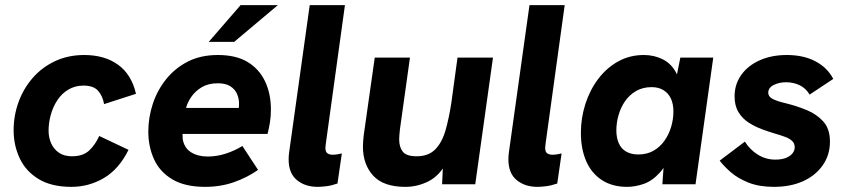

<svg xmlns="http://www.w3.org/2000/svg" viewBox="-20 -717 3295 747"><path d="M258 10Q180 10 130 -20.5Q80 -51 56.5 -101.5Q33 -152 33 -210Q33 -267 52 -319.5Q71 -372 107 -413.5Q143 -455 194 -479Q245 -503 308 -503Q387 -503 439.5 -465Q492 -427 509 -352L385 -312Q379 -345 361 -364.5Q343 -384 305 -384Q272 -384 246 -368.5Q220 -353 203 -327Q186 -301 177.5 -270Q169 -239 169 -209Q169 -182 179 -159.5Q189 -137 209 -123Q229 -109 260 -109Q303 -109 327 -131.5Q351 -154 366 -188L480 -134Q443 -59 384.5 -24.5Q326 10 258 10Z M778 10Q699 10 650 -19.5Q601 -49 579 -98Q557 -147 557 -205Q557 -260 574.5 -313Q592 -366 626.5 -409Q661 -452 711 -477.5Q761 -503 828 -503Q898 -503 943 -476Q988 -449 1011 -401Q1034 -353 1034 -291Q1034 -265 1030.5 -242.5Q1027 -220 1021 -196H690Q690 -190 690.5 -185.5Q691 -181 691 -175Q697 -141 723.5 -124.5Q750 -108 788 -108Q823 -108 857.5 -119Q892 -130 923 -149L984 -56Q943 -27 891 -8.5Q839 10 778 10ZM904 -272Q907 -283 908.5 -293Q910 -303 910 -313Q910 -334 902 -352Q894 -370 876 -381.5Q858 -393 827 -393Q791 -393 765.5 -378Q740 -363 724.5 -340.5Q709 -318 704 -297H950ZM792 -554 916 -697H1061L891 -554Z M1216 10Q1167 10 1135 -16.5Q1103 -43 1103 -97Q1103 -104 1103.5 -111Q1104 -118 1105 -125L1185 -697H1322L1249 -168Q1248 -159 1247 -152.5Q1246 -146 1246 -142Q1246 -126 1254 -120.5Q1262 -115 1274 -115Q1283 -115 1292.5 -116.5Q1302 -118 1310 -120L1293 -3Q1270 5 1250 7.5Q1230 10 1216 10Z M1557 10Q1472 10 1432 -33.5Q1392 -77 1392 -147Q1392 -158 1393 -168.5Q1394 -179 1395 -190L1438 -493H1575L1536 -214Q1535 -203 1534 -193.5Q1533 -184 1533 -175Q1533 -145 1547 -127Q1561 -109 1601 -109Q1647 -109 1673.5 -136Q1700 -163 1713.5 -210.5Q1727 -258 1736 -317L1760 -493H1898L1829 0H1700L1705 -107L1721 -90Q1690 -33 1647 -11.5Q1604 10 1557 10Z M2071 10Q2022 10 1990 -16.5Q1958 -43 1958 -97Q1958 -104 1958.5 -111Q1959 -118 1960 -125L2040 -697H2177L2104 -168Q2103 -159 2102 -152.5Q2101 -146 2101 -142Q2101 -126 2109 -120.5Q2117 -115 2129 -115Q2138 -115 2147.5 -116.5Q2157 -118 2165 -120L2148 -3Q2125 5 2105 7.5Q2085 10 2071 10Z M2420 10Q2362 10 2321.5 -16.5Q2281 -43 2260.5 -90.5Q2240 -138 2240 -200Q2240 -258 2257.5 -312.5Q2275 -367 2307.5 -410Q2340 -453 2385 -478Q2430 -503 2485 -503Q2524 -503 2557 -487Q2590 -471 2609 -437Q2628 -403 2625 -348L2601 -364L2627 -493H2755L2686 0H2557L2566 -127L2600 -143Q2578 -80 2548 -46.5Q2518 -13 2484.5 -1.5Q2451 10 2420 10ZM2463 -116Q2497 -116 2522.5 -130.5Q2548 -145 2565.5 -170Q2583 -195 2591.5 -224.5Q2600 -254 2600 -283Q2600 -313 2590 -334Q2580 -355 2561 -366.5Q2542 -378 2515 -378Q2481 -378 2455 -363Q2429 -348 2412 -323.5Q2395 -299 2386.5 -269Q2378 -239 2378 -210Q2378 -181 2387.5 -159.5Q2397 -138 2416.5 -127Q2436 -116 2463 -116Z M2990 10Q2933 10 2891 -7Q2849 -24 2822 -48Q2795 -72 2780 -92L2878 -166Q2898 -134 2929 -115Q2960 -96 2996 -96Q3021 -96 3037.5 -102.5Q3054 -109 3063 -120Q3072 -131 3072 -144Q3072 -159 3062 -168.5Q3052 -178 3034.5 -184.5Q3017 -191 2996 -197Q2972 -204 2945 -214Q2918 -224 2893.5 -239.5Q2869 -255 2853.5 -280Q2838 -305 2838 -342Q2838 -389 2864 -425.5Q2890 -462 2936 -482.5Q2982 -503 3041 -503Q3106 -503 3152.5 -478.5Q3199 -454 3222 -410L3130 -349Q3115 -374 3091 -385.5Q3067 -397 3038 -397Q3012 -397 2990.5 -386.5Q2969 -376 2969 -356Q2969 -342 2984.5 -333Q3000 -324 3038 -315Q3079 -305 3118 -289Q3157 -273 3183 -244.5Q3209 -216 3209 -166Q3209 -114 3181 -74Q3153 -34 3104.5 -12Q3056 10 2990 10Z"/></svg>

Font: Hanken Grotesk ExtraBold
Style: Italic
Weight: 800
Italic angle: -8°
Designer: Alfredo Marco Pradil
Foundry: Hanken Design Co.
Version: Version 3.013